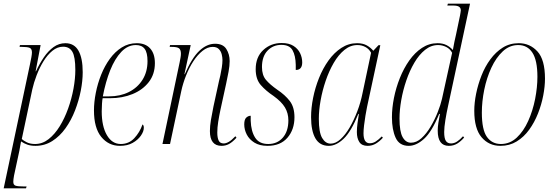

<svg xmlns="http://www.w3.org/2000/svg" viewBox="-37 -780 3005 1040"><path d="M125 -430Q130 -453 133 -470Q136 -487 136 -496Q136 -516 123.5 -521Q111 -526 82 -526H69L71 -536H183L156 -394H158Q177 -435 200.5 -469.5Q224 -504 253 -525Q282 -546 317 -546Q365 -546 388 -505.5Q411 -465 411 -389Q411 -342 400.5 -288.5Q390 -235 369.5 -182Q349 -129 318 -85.5Q287 -42 246 -16Q205 10 155 10Q130 10 111.5 3.5Q93 -3 77 -14Q74 2 72 13Q70 24 68 36L39 171Q35 193 35 205Q35 222 48 226Q61 230 91 230H107L104 240H-17ZM153 0Q193 0 226.5 -26.5Q260 -53 286.5 -96Q313 -139 332 -192Q351 -245 361 -299.5Q371 -354 371 -401Q371 -472 355 -499.5Q339 -527 305 -527Q274 -527 247 -505Q220 -483 198.5 -448Q177 -413 161.5 -372.5Q146 -332 138 -296L81 -27Q89 -19 107.5 -9.5Q126 0 153 0Z M613 10Q551 10 511.5 -38.5Q472 -87 472 -182Q472 -227 482 -277.5Q492 -328 511 -375.5Q530 -423 558 -461.5Q586 -500 622.5 -523Q659 -546 704 -546Q751 -546 776.5 -517.5Q802 -489 802 -438Q802 -378 769 -335.5Q736 -293 681 -270.5Q626 -248 559 -248H519Q517 -241 515.5 -219Q514 -197 514 -177Q514 -96 542 -48Q570 0 617 0Q661 0 690.5 -31.5Q720 -63 735 -106Q738 -104 740 -100Q742 -96 742 -88Q742 -68 726 -45Q710 -22 681.5 -6Q653 10 613 10ZM554 -258Q614 -258 661 -281.5Q708 -305 735 -348Q762 -391 762 -449Q762 -495 746.5 -515.5Q731 -536 699 -536Q655 -536 620 -499Q585 -462 560 -399.5Q535 -337 520 -258Z M1163 10Q1100 10 1100 -70Q1100 -97 1105.5 -130Q1111 -163 1119 -202L1149 -340Q1152 -351 1156.5 -371.5Q1161 -392 1164.5 -414.5Q1168 -437 1168 -455Q1168 -469 1164 -485.5Q1160 -502 1148.5 -514Q1137 -526 1115 -526Q1087 -526 1060 -504.5Q1033 -483 1010.5 -448.5Q988 -414 971 -371.5Q954 -329 945 -287L884 0H843L936 -442Q939 -457 941 -468.5Q943 -480 943 -489Q943 -510 933 -518Q923 -526 894 -526H882L884 -536H996L962 -378H964Q1002 -466 1042.5 -504.5Q1083 -543 1128 -543Q1171 -543 1189 -514.5Q1207 -486 1207 -449Q1207 -424 1201 -391.5Q1195 -359 1188 -327L1157 -185Q1150 -152 1145 -120.5Q1140 -89 1140 -62Q1140 -34 1147.5 -18.5Q1155 -3 1175 -3Q1187 -3 1202 -11.5Q1217 -20 1238 -42L1244 -34Q1222 -10 1203.5 0Q1185 10 1163 10Z M1412 10Q1369 10 1341 -7.5Q1313 -25 1299.5 -51.5Q1286 -78 1286 -106Q1286 -133 1297 -143Q1308 -153 1321 -153Q1321 -146 1321 -139Q1321 -132 1321 -126Q1323 -69 1345 -34.5Q1367 0 1416 0Q1465 0 1495 -34.5Q1525 -69 1525 -128Q1525 -167 1506.5 -198Q1488 -229 1445 -260Q1403 -288 1375.5 -319.5Q1348 -351 1348 -405Q1348 -471 1389 -509Q1430 -547 1489 -547Q1528 -547 1552.5 -531.5Q1577 -516 1588.5 -492Q1600 -468 1600 -442Q1600 -401 1565 -401Q1565 -408 1565 -415Q1565 -422 1565 -429Q1564 -479 1547.5 -508Q1531 -537 1487 -537Q1442 -537 1412 -505.5Q1382 -474 1382 -417Q1382 -373 1403.5 -347.5Q1425 -322 1465 -294Q1507 -266 1532.5 -233Q1558 -200 1558 -145Q1558 -78 1520 -34Q1482 10 1412 10Z M1744 10Q1695 10 1671.5 -30.5Q1648 -71 1648 -146Q1648 -195 1659 -250Q1670 -305 1691 -357.5Q1712 -410 1742.5 -452.5Q1773 -495 1812 -520.5Q1851 -546 1897 -546Q1929 -546 1950 -534Q1971 -522 1985 -505L2013 -535H2023L1951 -200Q1947 -180 1942.5 -153.5Q1938 -127 1935 -101Q1932 -75 1932 -58Q1932 -4 1966 -4Q1983 -4 1998 -13.5Q2013 -23 2031 -41L2037 -34Q2020 -15 1999.5 -2.5Q1979 10 1954 10Q1923 10 1909.5 -10.5Q1896 -31 1896 -65Q1896 -86 1899.5 -112.5Q1903 -139 1907 -163H1904Q1865 -67 1824.5 -28.5Q1784 10 1744 10ZM1754 -2Q1781 -2 1807.5 -26Q1834 -50 1857 -89.5Q1880 -129 1898.5 -177.5Q1917 -226 1927 -277L1973 -494Q1962 -515 1942 -525.5Q1922 -536 1899 -536Q1861 -536 1828.5 -509.5Q1796 -483 1770.5 -439Q1745 -395 1727 -342Q1709 -289 1699.5 -235.5Q1690 -182 1690 -136Q1690 -63 1708 -32.5Q1726 -2 1754 -2Z M2177 10Q2126 10 2106 -34Q2086 -78 2086 -145Q2086 -195 2097 -250Q2108 -305 2129 -357.5Q2150 -410 2180 -452.5Q2210 -495 2248.5 -520.5Q2287 -546 2333 -546Q2361 -546 2381 -536Q2401 -526 2416 -509Q2420 -531 2424.5 -554Q2429 -577 2433 -592L2455 -697Q2456 -705 2457.5 -712Q2459 -719 2459 -724Q2459 -737 2449.5 -743.5Q2440 -750 2417 -750H2386L2389 -760H2509L2389 -201Q2382 -170 2375.5 -130Q2369 -90 2369 -65Q2369 -31 2378 -17Q2387 -3 2406 -3Q2423 -3 2439 -13.5Q2455 -24 2471 -42L2477 -35Q2460 -15 2440 -2.5Q2420 10 2394 10Q2334 10 2334 -72Q2334 -92 2337.5 -114.5Q2341 -137 2346 -163H2342Q2302 -66 2260 -28Q2218 10 2177 10ZM2189 -7Q2219 -7 2246 -31.5Q2273 -56 2295.5 -94Q2318 -132 2334 -172.5Q2350 -213 2357 -244L2412 -494Q2401 -515 2380 -525.5Q2359 -536 2336 -536Q2298 -536 2265.5 -510Q2233 -484 2207.5 -440.5Q2182 -397 2164 -344.5Q2146 -292 2136.5 -238Q2127 -184 2127 -138Q2127 -67 2144 -37Q2161 -7 2189 -7Z M2674 10Q2611 10 2571.5 -36.5Q2532 -83 2532 -180Q2532 -223 2542 -272.5Q2552 -322 2571 -370.5Q2590 -419 2619 -458.5Q2648 -498 2686 -522Q2724 -546 2773 -546Q2833 -546 2874 -501.5Q2915 -457 2915 -354Q2915 -312 2905.5 -262.5Q2896 -213 2877 -165Q2858 -117 2829.5 -77.5Q2801 -38 2762 -14Q2723 10 2674 10ZM2676 0Q2725 0 2762 -34.5Q2799 -69 2824 -124.5Q2849 -180 2861.5 -243.5Q2874 -307 2874 -364Q2874 -453 2847 -494.5Q2820 -536 2770 -536Q2723 -536 2686.5 -502Q2650 -468 2624.5 -413Q2599 -358 2586 -294Q2573 -230 2573 -170Q2573 -77 2600.5 -38.5Q2628 0 2676 0Z"/></svg>

Font: Noto Serif Display Condensed ExtraLight
Style: Italic
Weight: 200
Width: 3
Italic angle: -12°
Designer: Monotype Design Team
Foundry: Monotype Imaging Inc.
Version: Version 2.009